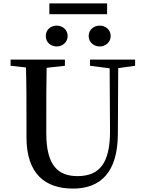

<svg xmlns="http://www.w3.org/2000/svg" viewBox="-20 -1086 847 1124"><path d="M499 -875C499 -839 529 -814 564 -814C598 -814 628 -839 628 -875C628 -912 598 -936 564 -936C529 -936 499 -912 499 -875ZM607 -1066H269V-1003H607ZM312 -814C346 -814 376 -839 376 -875C376 -912 346 -936 312 -936C277 -936 248 -912 248 -875C248 -839 277 -814 312 -814ZM771 -737H507V-701L622 -686L624 -320C625 -128 560 -55 434 -55C319 -55 251 -118 251 -306V-397C251 -496 251 -593 253 -689L360 -701V-737H42V-701L132 -691C135 -593 135 -494 135 -397V-283C135 -67 245 18 408 18C567 18 669 -76 670 -301L672 -687L771 -701Z"/></svg>

Font: Source Han Serif CN SemiBold
Style: Regular
Weight: 600
Designer: Ryoko NISHIZUKA 西塚涼子 (kana & ideographs); Frank Grießhammer (Latin, Greek & Cyrillic); Wenlong ZHANG 张文龙 (bopomofo); San
Foundry: Adobe Systems Incorporated
Version: Version 1.000;PS 1;hotconv 16.6.53;makeotf.lib2.5.65590